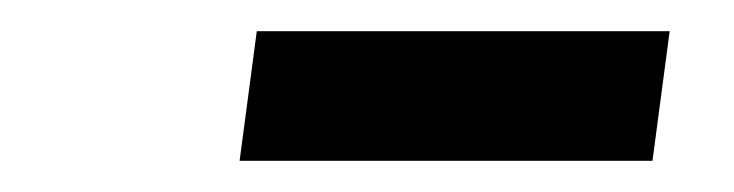

<svg xmlns="http://www.w3.org/2000/svg" viewBox="-20 -747 470 123"><path d="M144.5 -727H409L398 -644H133.5Z"/></svg>

Font: Merriweather 36pt SemiBold
Style: Italic
Weight: 600
Italic angle: -7.8°
Version: Version 2.101